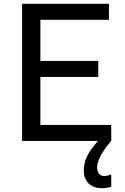

<svg xmlns="http://www.w3.org/2000/svg" viewBox="-20 -740 656 1008"><path d="M96 0V-720H192V0ZM152 0V-84H564V0ZM152 -336V-420H496V-336ZM152 -636V-720H552V-636ZM420 156Q420 120 432.5 91Q445 62 463.5 38Q482 14 500 -8L563 0Q525 46 507.5 79.5Q490 113 490 140Q490 158 499 171Q508 184 527 184Q536 184 545 182Q554 180 562 176H564V240Q554 244 542.5 246Q531 248 517 248Q470 248 445 223Q420 198 420 156Z"/></svg>

Font: Kufam
Style: Regular
Weight: 400
Designer: Wael Morcos, Artur Schmal
Foundry: Original Type
Version: Version 1.301; ttfautohint (v1.8.3)